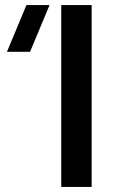

<svg xmlns="http://www.w3.org/2000/svg" viewBox="-20 -740 453 760"><path d="M222.4 0V-720H342.8V0ZM99 -535H7.5L84.7 -720H176.2Z"/></svg>

Font: Manrope
Style: Regular
Weight: 400
Designer: Mikhail Sharanda
Foundry: Mikhail Sharanda
Version: Version 4.503